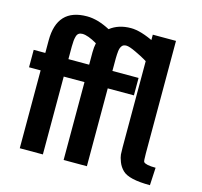

<svg xmlns="http://www.w3.org/2000/svg" viewBox="-115 -933 1123 1070"><g transform="rotate(15 446.5 -398.0)"><path d="M638.2 -803.2H772V-153.8Q772 -108.9 775.9 -105Q788.1 -90.8 845.2 -90.8L839.8 11.2Q717.3 11.2 680.2 -25.9Q660.6 -44.9 650.6 -70.8Q640.6 -96.7 639.4 -112.3Q638.2 -127.9 638.2 -153.8ZM473.1 -622.1V-549.8H624V-449.2H473.1V0H338.9V-449.2H219.2V0H85.9V-449.2H19V-549.8H85.9V-622.1Q85.9 -807.1 258.8 -807.1Q319.8 -807.1 392.1 -769Q440.4 -807.1 512.2 -807.1Q568.8 -807.1 654.8 -764.2V-640.1Q643.1 -647.5 624.8 -658.4Q606.4 -669.4 567.9 -687.7Q529.3 -706.1 512.2 -706.1Q503.4 -706.1 496.8 -703.4Q490.2 -700.7 486.1 -694.6Q481.9 -688.5 479.5 -682.1Q477.1 -675.8 475.6 -664.6Q474.1 -653.3 473.9 -644.8Q473.6 -636.2 473.1 -622.1ZM219.2 -622.1V-549.8H338.9V-622.1Q338.9 -649.9 344.2 -674.8Q290.5 -706.1 258.8 -706.1Q245.6 -706.1 237.3 -700.2Q229 -694.3 225.3 -680.9Q221.7 -667.5 220.7 -655.8Q219.7 -644 219.2 -622.1Z"/></g></svg>

Font: Junction Bold
Style: Bold
Weight: 700
Designer: Caroline Hadilaksono
Foundry: Caroline Hadilaksono
Version: Version 001.001